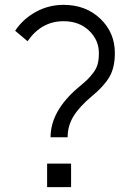

<svg xmlns="http://www.w3.org/2000/svg" viewBox="-20 -766 540 786"><path d="M356 -372.1Q305.7 -330.1 281.2 -290.5Q256.8 -251 256.8 -204.1H187Q187 -311 299.8 -407.2Q325.2 -428.2 337.4 -439.9Q349.6 -451.7 362.5 -469Q375.5 -486.3 380.1 -504.9Q384.8 -523.4 384.8 -548.8Q384.8 -602.5 344.2 -640.9Q303.7 -679.2 240.2 -679.2Q149.4 -679.2 92.8 -597.2L42 -640.1Q74.7 -689 127 -717.5Q179.2 -746.1 240.2 -746.1Q331.5 -746.1 390.9 -689.2Q450.2 -632.3 450.2 -548.8Q450.2 -488.3 427.2 -450Q404.3 -411.6 356 -372.1ZM172.9 0V-96.2H271V0Z"/></svg>

Font: Kreadon
Style: Regular
Weight: 400
Designer: kohakuno
Foundry: StudioGnu
Version: Version 1.000;Glyphs 3.1.2 (3151)